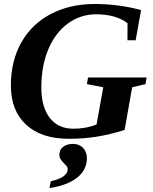

<svg xmlns="http://www.w3.org/2000/svg" viewBox="-20 -682 762 957"><path d="M34.2 -255.4Q34.2 -377.9 86.2 -470.2Q138.2 -562.5 233.4 -612.3Q328.6 -662.1 451.2 -662.1Q571.3 -662.1 683.1 -631.8L656.2 -481.4H615.2L615.7 -566.4Q557.1 -610.8 459.5 -610.8Q381.8 -610.8 318.8 -565.2Q255.9 -519.5 220.9 -436.3Q186 -353 186 -245.6Q186 -148.9 227.8 -94.7Q269.5 -40.5 345.7 -40.5Q409.2 -40.5 461.4 -61.5L494.6 -247.1L413.1 -262.7L418.9 -295.9H710.9L705.1 -262.7L638.7 -247.1L601.1 -34.2Q528.8 -11.7 463.4 -1Q397.9 9.8 323.2 9.8Q186 9.8 110.1 -60.5Q34.2 -130.9 34.2 -255.4ZM344.7 35.2Q374 35.2 393.6 54.7Q413.1 74.2 413.1 106.4Q413.1 164.6 365 203.1Q316.9 241.7 226.6 255.4L232.9 221.7Q317.4 202.1 317.4 161.6Q317.4 151.9 310.8 144.5Q304.2 137.2 296.6 129.4Q289.1 121.6 282.5 112.1Q275.9 102.5 275.9 88.4Q275.9 64.5 294.7 49.8Q313.5 35.2 344.7 35.2Z"/></svg>

Font: Tinos
Style: Bold Italic
Weight: 700
Italic angle: -16.333°
Designer: Steve Matteson
Foundry: Monotype Imaging Inc.
Version: Version 1.23